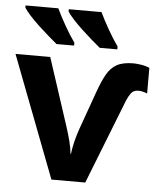

<svg xmlns="http://www.w3.org/2000/svg" viewBox="-54 -813 713 859"><g transform="rotate(5 302.5 -383.0)"><path d="M530 -550Q542 -550 563 -547Q584 -544 602 -536V-421Q590 -426 580 -428Q570 -430 562 -430Q540 -430 529 -414.5Q518 -399 511 -382L361 0H209L0 -546H156L256 -240Q266 -209 274 -178Q282 -147 284 -122H286Q289 -147 296 -176.5Q303 -206 314 -237L374 -405Q392 -456 410 -488Q428 -520 455.5 -535Q483 -550 530 -550ZM367 -766Q383 -732 407 -690Q431 -648 452 -619V-606H373Q356 -620 333.5 -639.5Q311 -659 287.5 -681Q264 -703 246 -723Q228 -743 220 -756V-766ZM173 -766Q189 -732 213 -690Q237 -648 258 -619V-606H179Q162 -620 139.5 -639.5Q117 -659 93.5 -681Q70 -703 52 -723Q34 -743 26 -756V-766Z"/></g></svg>

Font: Noto IKEA Latin
Style: Bold
Weight: 700
Designer: Monotype Design Team
Foundry: Monotype Imaging Inc.
Version: Version 1.0